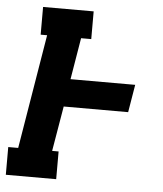

<svg xmlns="http://www.w3.org/2000/svg" viewBox="-53 -781 705 828"><g transform="rotate(5 300.0 -367.5)"><path d="M3 0V-120H46L128 -615H100V-735H319V-615H275L245 -435H525L505 -315H226L193 -120H221V0Z"/></g></svg>

Font: Iosevka Slab Heavy Extended
Style: Italic
Weight: 900
Width: 7
Italic angle: -9°
Monospace: yes
Designer: Belleve Invis
Foundry: Belleve Invis
Version: Version 11.1.0; ttfautohint (v1.8.3)